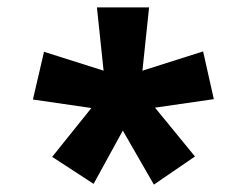

<svg xmlns="http://www.w3.org/2000/svg" viewBox="-20 -782 640 519"><path d="M507 -359 399 -491 558 -514 529 -643 365 -591 383 -762H242L260 -591L99 -642L69 -513L227 -490L121 -358L233 -285L312 -429L396 -283Z"/></svg>

Font: Noto Sans Mono UI ExtraBold
Style: Regular
Weight: 800
Designer: Monotype Design team
Foundry: Monotype Imaging Inc.
Version: 1.000